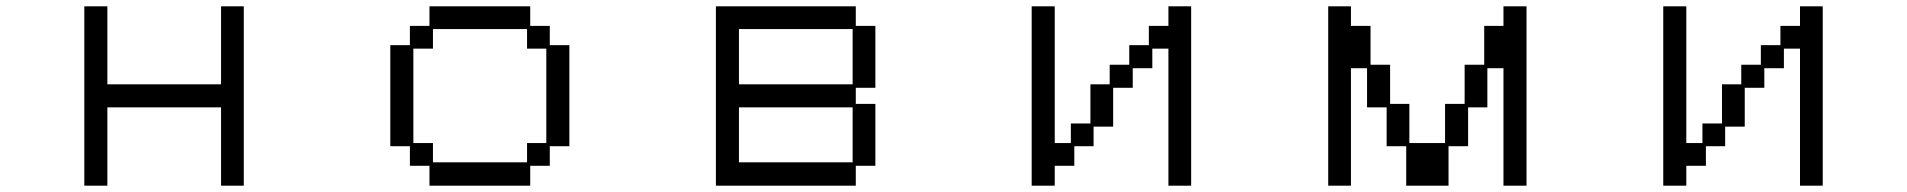

<svg xmlns="http://www.w3.org/2000/svg" viewBox="-20 -560 6040 608"><path d="M247 -540H320V-293H680V-540H752V28H680V-220H320V28H247Z M1216 -417H1278V-478H1340V-540H1659V-478H1721V-417H1783V-97H1721V-35H1659V28H1340V-35H1278V-97H1216ZM1351 -107V-46H1649V-107H1710V-406H1649V-468H1351V-406H1289V-107Z M2247 -540H2690V-478H2752V-282H2690V-231H2752V-35H2690V28H2247ZM2680 -293V-468H2320V-293ZM2680 -46V-220H2320V-46Z M3247 -540H3320V-107H3371V-169H3433V-293H3494V-355H3556V-417H3618V-478H3680V-540H3752V28H3680V-406H3629V-344H3567V-282H3505V-159H3443V-97H3382V-35H3320V28H3247Z M4186 -540H4258V-478H4320V-355H4382V-231H4443V-107H4556V-231H4618V-355H4680V-478H4741V-540H4814V28H4741V-344H4690V-220H4629V-97H4567V28H4433V-97H4371V-220H4309V-344H4258V28H4186Z M5247 -540H5320V-107H5371V-169H5433V-293H5494V-355H5556V-417H5618V-478H5680V-540H5752V28H5680V-406H5629V-344H5567V-282H5505V-159H5443V-97H5382V-35H5320V28H5247Z"/></svg>

Font: DotGothic16
Style: Regular
Weight: 400
Designer: Fontworks Inc.
Foundry: Fontworks Inc.
Version: Version 1.100